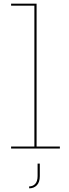

<svg xmlns="http://www.w3.org/2000/svg" viewBox="-20 -810 376 1047"><path d="M179.5 -11H306.5V0H40.5V-11H167.5V-779H40.5V-790H179.5ZM185 82H197V150.5Q197 183.5 181 200.2Q165 217 139 217V206.5Q159.5 206.5 172.2 192.5Q185 178.5 185 150Z"/></svg>

Font: Hepta Slab ExtraLight Thin
Style: Regular
Weight: 250
Version: Version 1.102